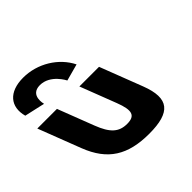

<svg xmlns="http://www.w3.org/2000/svg" viewBox="-327 -1007 1223 1223"><g transform="rotate(-45 284.0 -395.5)"><path d="M50.4 -513H-126.6L-16.1 -226C50.2 -54 162.8 15 354.8 15C546.8 15 606.2 -54 539.9 -226L429.4 -513H252.4L346.4 -269C385.3 -168 373.3 -129 299.3 -129C225.3 -129 183.3 -168 144.4 -269ZM15.2 -594C15.2 -594 -13.5 -697 80.5 -697C174.5 -697 225.2 -594 225.2 -594L339.2 -625C286 -732 167.5 -806 38.5 -806C-90.5 -806 -152 -732 -122.8 -625Z"/></g></svg>

Font: Hussar
Style: BdOpOblFour
Weight: 700
Foundry: Cannot Into Space Fonts
Version: Version 2.00